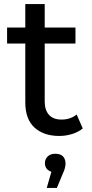

<svg xmlns="http://www.w3.org/2000/svg" viewBox="-20 -666 454 949"><path d="M273 6Q196 6 150.5 -35.5Q105 -77 105 -160V-451H15V-530H105V-646H201V-530H353V-451H201V-164Q201 -122 222 -98.5Q243 -75 284 -75Q328 -75 359 -100L389 -31Q367 -13 336 -3.5Q305 6 273 6ZM261 263H211L234 183Q202 172 202 140Q202 121 215.5 107.5Q229 94 253 94Q301 94 304 140Q304 164 291 191Z"/></svg>

Font: Argentum Novus
Style: Regular
Weight: 400
Designer: Julieta Ulanovsky
Foundry: Julieta Ulanovsky
Version: Version 7.20;July 27, 2021;FontCreator 13.0.0.2683 64-bit